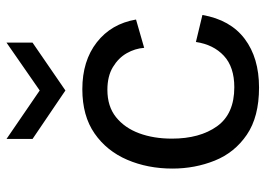

<svg xmlns="http://www.w3.org/2000/svg" viewBox="-133 -670 816 590"><g transform="rotate(-90 275.0 -375.0)"><path d="M301 13Q211 13 156 -24.5Q101 -62 76.5 -123Q52 -184 52 -253Q52 -329 79 -392Q106 -455 160 -492.5Q214 -530 296 -530Q383 -530 440 -485.5Q497 -441 510 -365L423 -340Q421 -368 406.5 -393.5Q392 -419 364 -436Q336 -453 294 -453Q243 -453 210 -426.5Q177 -400 160.5 -355.5Q144 -311 144 -255Q144 -169 182 -116Q220 -63 302 -63Q364 -63 398.5 -95Q433 -127 441 -181L524 -161Q509 -75 450.5 -31Q392 13 301 13ZM143 -763 292 -661 439 -763V-683L292 -582L143 -683Z"/></g></svg>

Font: Bricolage Grotesque 12pt
Style: Regular
Weight: 400
Designer: Mathieu Triay
Foundry: Atelier Triay
Version: Version 1.001; ttfautohint (v1.8.4.7-5d5b);gftools[0.9.33.de